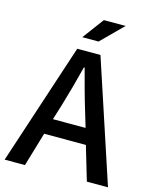

<svg xmlns="http://www.w3.org/2000/svg" viewBox="-125 -916 802 998"><g transform="rotate(15 276.0 -417.0)"><path d="M-2.4 0 212.9 -654.3H337.9L553.7 0H439.9L385.7 -183.1H161.1L106.9 0ZM185.5 -268.1H361.3L335.9 -353Q319.8 -405.3 304.9 -460.2Q290 -515.1 275.4 -569.8H271.5Q257.8 -515.1 242.7 -460.2Q227.5 -405.3 211.9 -353ZM222.7 -719.2 308.1 -834H425.3L310.1 -719.2Z"/></g></svg>

Font: Varta Light
Style: Bold
Weight: 700
Version: Version 1.004